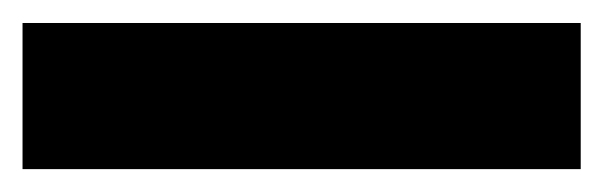

<svg xmlns="http://www.w3.org/2000/svg" viewBox="-20 -20 525 167"><path d="M485.1 0H-0.4V127.1H485.1Z"/></svg>

Font: TID UI Extra Bold
Style: Regular
Weight: 800
Designer: The TID Project Authors
Foundry: Bakken & Bæck
Version: Version 1.001;hotconv 1.0.109;makeotfexe 2.5.65596